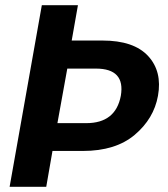

<svg xmlns="http://www.w3.org/2000/svg" viewBox="-20 -719 648 739"><path d="M201 -245H312Q425 -245 445 -350Q463 -455 349 -455H239ZM588 -350Q572 -262 498.5 -200Q425 -138 299 -138H182L158 0H17L141 -699H280L256 -563H374Q495 -563 550 -503.5Q605 -444 588 -350Z"/></svg>

Font: Poppins SemiBold
Style: Italic
Weight: 600
Italic angle: -10°
Designer: Ninad Kale (Devanagari), Jonny Pinhorn (Latin)
Foundry: Indian Type Foundry
Version: Version 3.200;PS 1.000;hotconv 16.6.54;makeotf.lib2.5.65590